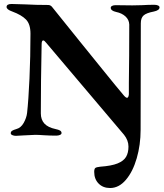

<svg xmlns="http://www.w3.org/2000/svg" viewBox="-20 -678 824 964"><path d="M453 185Q453 170 458.5 165.5Q464 161 483 159Q540 155 570.5 142.5Q601 130 613 109.5Q625 89 625 58Q625 27 603 -1L212 -463Q203 -475 197 -475Q189 -475 189 -455Q185 -267 185 -109Q185 -77 203 -57.5Q221 -38 259 -30Q274 -27 281.5 -22.5Q289 -18 289 -10Q289 -4 281 -0.5Q273 3 262 3Q232 3 200 1Q174 -1 157 -1Q149 -1 95 2Q69 4 60 4Q50 4 42 0.5Q34 -3 34 -9Q34 -17 41 -21.5Q48 -26 62 -30Q85 -36 99 -61Q113 -86 116 -111Q123 -174 128 -284Q133 -394 133 -509Q133 -557 110.5 -580Q88 -603 42 -620Q13 -630 13 -643Q13 -658 38 -658Q61 -658 107 -656Q160 -653 222 -653Q235 -653 244 -640L380 -471Q423 -418 496.5 -327Q570 -236 599 -202Q611 -187 618 -187Q625 -187 627 -204V-261Q629 -391 629 -555Q628 -579 610 -595.5Q592 -612 563 -618Q536 -624 536 -639Q536 -645 543 -648.5Q550 -652 560 -652L644 -651L692 -652Q724 -654 754 -654Q766 -654 773.5 -650.5Q781 -647 781 -641Q781 -626 752 -620Q715 -613 701 -600.5Q687 -588 687 -561L686 -26Q686 49 666.5 116.5Q647 184 612 225Q577 266 533 266Q497 266 475 243.5Q453 221 453 185Z"/></svg>

Font: EB Garamond SemiBold
Style: Regular
Weight: 600
Designer: Georg Duffner and Octavio Pardo
Foundry: Georg Duffner
Version: Version 1.000